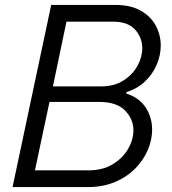

<svg xmlns="http://www.w3.org/2000/svg" viewBox="-20 -760 697 780"><path d="M31 0 188 -740H448Q511 -740 552 -716.5Q593 -693 613 -655.5Q633 -618 633 -575Q633 -536 617 -498Q601 -460 570 -430Q539 -400 494 -386L493 -380Q546 -363 572 -323Q598 -283 598 -233Q598 -193 581 -152Q564 -111 530.5 -76.5Q497 -42 448 -21Q399 0 336 0ZM439 -672H250L195 -409H390Q444 -409 481.5 -433Q519 -457 538.5 -492.5Q558 -528 558 -564Q558 -607 529 -639.5Q500 -672 439 -672ZM382 -346H181L122 -68H340Q397 -68 437.5 -92.5Q478 -117 500 -154.5Q522 -192 522 -231Q522 -276 488 -311Q454 -346 382 -346Z"/></svg>

Font: Be Vietnam Pro Light
Style: Italic
Weight: 300
Italic angle: -12°
Designer: Lam Bao, Tony Le, Vietanh Nguyen
Foundry: Yellow Type Foundry
Version: Version 1.002; ttfautohint (v1.8.3)